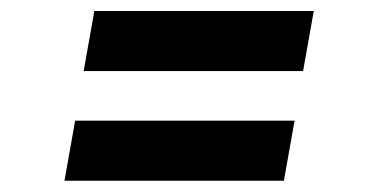

<svg xmlns="http://www.w3.org/2000/svg" viewBox="-20 -420 690 350"><path d="M152 -400 132.5 -290.5H532.5L552 -400ZM117 -200 97.5 -90.5H497.5L517 -200Z"/></svg>

Font: B612
Style: Regular
Weight: 700
Italic angle: -10°
Designer: Nicolas Chauveau, Thomas Paillot, Jonathan Favre-Lamarine, Jean-Luc Vinot
Foundry: AIRBUS
Version: Version 1.008